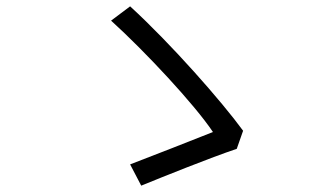

<svg xmlns="http://www.w3.org/2000/svg" viewBox="-20 -656 1040 605"><path d="M726 -187 746 -244C679 -336 519 -518 390 -636L330 -591C437 -494 593 -327 651 -240C596 -218 453 -162 390 -138L425 -71C491 -98 645 -160 726 -187Z"/></svg>

Font: Source Han Sans JP Normal
Style: Regular
Weight: 350
Designer: Ryoko NISHIZUKA 西塚涼子 (kana, bopomofo & ideographs); Paul D. Hunt (Latin, Greek & Cyrillic); Sandoll Communications 산돌커뮤니
Foundry: Adobe
Version: Version 2.002;hotconv 1.0.116;makeotfexe 2.5.65601